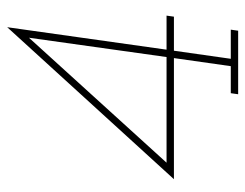

<svg xmlns="http://www.w3.org/2000/svg" viewBox="-96 -602 698 547"><g transform="rotate(-90 253.5 -329.0)"><path d="M261 -21 258 0H439L442 -21H359L382 -183H479L482 -204H385L449 -658L16 -183H361L338 -21ZM419 -596 364 -204H63Z"/></g></svg>

Font: Josefin Slab ExtraLight
Style: Italic
Weight: 250
Italic angle: -12°
Designer: Santiago Orozco
Foundry: Typemade
Version: Version 2.100